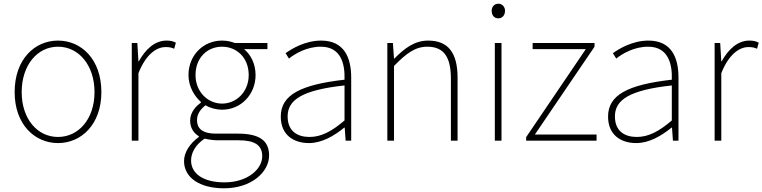

<svg xmlns="http://www.w3.org/2000/svg" viewBox="-20 -759 4114 1036"><path d="M293 13C419 13 527 -88 527 -262C527 -439 419 -540 293 -540C167 -540 59 -439 59 -262C59 -88 167 13 293 13ZM293 -20C181 -20 97 -118 97 -262C97 -407 181 -507 293 -507C405 -507 490 -407 490 -262C490 -118 405 -20 293 -20Z M691 0H727V-364C768 -468 826 -505 873 -505C894 -505 903 -503 920 -496L929 -529C911 -538 896 -540 878 -540C815 -540 764 -492 729 -428H727L721 -527H691Z M1189 257C1337 257 1432 169 1432 80C1432 -1 1379 -38 1263 -38H1146C1065 -38 1043 -71 1043 -111C1043 -147 1065 -172 1089 -191C1113 -176 1148 -167 1178 -167C1280 -167 1359 -249 1359 -354C1359 -414 1334 -463 1297 -494H1423V-527H1247C1232 -533 1208 -540 1178 -540C1077 -540 997 -461 997 -354C997 -290 1031 -238 1064 -209V-205C1041 -189 1006 -156 1006 -108C1006 -68 1026 -40 1053 -24V-20C1004 15 973 64 973 110C973 198 1055 257 1189 257ZM1178 -200C1102 -200 1035 -263 1035 -354C1035 -449 1100 -507 1178 -507C1257 -507 1322 -448 1322 -354C1322 -263 1255 -200 1178 -200ZM1191 225C1076 225 1011 177 1011 107C1011 68 1032 24 1084 -11C1113 -4 1141 -2 1148 -2H1268C1351 -2 1395 22 1395 84C1395 153 1317 225 1191 225Z M1647 13C1717 13 1783 -26 1837 -70H1840L1845 0H1875V-341C1875 -448 1837 -540 1713 -540C1627 -540 1554 -496 1521 -472L1539 -443C1573 -470 1636 -507 1711 -507C1820 -507 1842 -414 1839 -329C1602 -302 1495 -247 1495 -130C1495 -30 1565 13 1647 13ZM1650 -20C1586 -20 1532 -50 1532 -131C1532 -220 1610 -273 1839 -298V-109C1770 -50 1713 -20 1650 -20Z M2070 0H2106V-403C2173 -472 2221 -507 2286 -507C2376 -507 2413 -450 2413 -334V0H2449V-339C2449 -475 2398 -540 2290 -540C2217 -540 2162 -498 2108 -443H2106L2100 -527H2070Z M2650 0H2686V-527H2650ZM2669 -660C2689 -660 2705 -675 2705 -701C2705 -723 2689 -739 2669 -739C2648 -739 2633 -723 2633 -701C2633 -675 2648 -660 2669 -660Z M2819 0H3199V-33H2866L3188 -507V-527H2854V-494H3141L2819 -19Z M3413 13C3483 13 3549 -26 3603 -70H3606L3611 0H3641V-341C3641 -448 3603 -540 3479 -540C3393 -540 3320 -496 3287 -472L3305 -443C3339 -470 3402 -507 3477 -507C3586 -507 3608 -414 3605 -329C3368 -302 3261 -247 3261 -130C3261 -30 3331 13 3413 13ZM3416 -20C3352 -20 3298 -50 3298 -131C3298 -220 3376 -273 3605 -298V-109C3536 -50 3479 -20 3416 -20Z M3836 0H3872V-364C3913 -468 3971 -505 4018 -505C4039 -505 4048 -503 4065 -496L4074 -529C4056 -538 4041 -540 4023 -540C3960 -540 3909 -492 3874 -428H3872L3866 -527H3836Z"/></svg>

Font: Noto Sans JP Thin
Style: Regular
Weight: 100
Designer: Ryoko NISHIZUKA 西塚涼子 (kana, bopomofo & ideographs); Paul D. Hunt (Latin, Greek & Cyrillic); Sandoll Communications 산돌커뮤니
Foundry: Adobe
Version: Version 2.004;hotconv 1.0.118;makeotfexe 2.5.65603